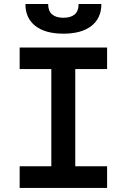

<svg xmlns="http://www.w3.org/2000/svg" viewBox="-20 -928 626 948"><path d="M77.1 0V-106.9H233.4V-586.9H77.1V-693.4H508.8V-586.9H351.6V-106.9H508.8V0ZM293 -761.7Q203.6 -761.7 154.5 -800Q105.5 -838.4 105.5 -908.2H217.8Q217.8 -873 237.5 -856.7Q257.3 -840.3 293 -840.3Q329.1 -840.3 348.6 -856.7Q368.2 -873 368.2 -908.2H480.5Q480.5 -838.4 431.4 -800Q382.3 -761.7 293 -761.7Z"/></svg>

Font: Cascadia Mono NF SemiBold
Style: Regular
Weight: 600
Monospace: yes
Designer: Aaron Bell
Foundry: Saja Typeworks
Version: Version 2404.023; ttfautohint (v1.8.4)